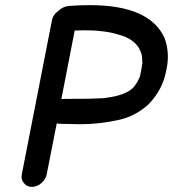

<svg xmlns="http://www.w3.org/2000/svg" viewBox="-20 -722 674 748"><path d="M219 -336Q226 -337 268 -337H294Q333 -337 371 -339Q387 -339 400 -342Q402 -342 416 -344.5Q430 -347 443.5 -351Q457 -355 457.5 -355.5Q458 -356 459 -356Q471 -361 483 -368L485 -369Q496 -377 503 -385L512 -398Q513 -398 524 -421Q525 -425 526 -427.5Q527 -430 530 -447Q534 -470 535 -478L534 -481V-488Q534 -498 532 -508V-509Q529 -520 524 -529Q523 -536 505 -555L501 -558Q492 -567 475 -575Q472 -576 469 -578Q466 -580 461 -581Q421 -595 388 -599L370 -601Q349 -604 307 -604L271 -603ZM104 6Q84 6 73 -9Q64 -20 64 -33Q64 -38 65 -43L182 -641Q186 -665 208 -680Q225 -697 250 -699Q290 -702 330 -702Q563 -702 621 -574Q634 -539 634 -502Q634 -478 629 -454L627 -444Q613 -372 559 -316Q510 -271 448 -256Q369 -238 291 -238Q270 -238 250 -239Q212 -239 201 -241L162 -43Q158 -23 141 -8.5Q124 6 104 6Z"/></svg>

Font: Bad Comic
Style: Italic
Weight: 400
Italic angle: -11°
Designer: GGBotNet
Foundry: GGBotNet
Version: 0.95